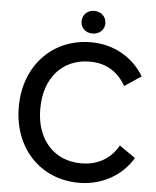

<svg xmlns="http://www.w3.org/2000/svg" viewBox="-59 -921 798 980"><g transform="rotate(5 340.0 -430.5)"><path d="M384 -755C420 -755 446 -779 446 -812C446 -846 420 -871 384 -871C349 -871 324 -846 324 -812C324 -779 349 -755 384 -755ZM382 10H383C504 10 605 -53 656 -141L574 -198C537 -130 471 -90 385 -90C243 -90 153 -195 153 -348V-352C153 -505 242 -611 385 -611C469 -611 531 -571 569 -502L654 -559C601 -648 504 -710 383 -710H382C183 -710 43 -558 43 -352V-348C43 -142 181 10 382 10Z"/></g></svg>

Font: Fixel Display Medium
Style: Regular
Weight: 500
Designer: AlfaBravo + MacPaw
Foundry: Kyrylo Tkachov, Marchela Mozhyna, Serhii Makarenko, Maria Weinstein, Zakhar Kryvoshyya
Version: Version 1.211